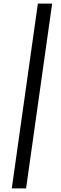

<svg xmlns="http://www.w3.org/2000/svg" viewBox="-20 -865 341 1075"><path d="M126 190 272 -845H192L46 190Z"/></svg>

Font: Plus Jakarta Sans
Style: Italic
Weight: 400
Italic angle: -8°
Designer: Gumpita Rahayu
Foundry: Tokotype
Version: Version 2.071;gftools[0.9.30]